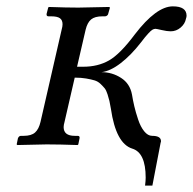

<svg xmlns="http://www.w3.org/2000/svg" viewBox="-20 -453 604 601"><path d="M106.9 -71.8 172.9 -359.9Q175.8 -370.1 175.8 -377Q175.8 -390.1 167.5 -396Q159.2 -401.9 140.1 -401.9H131.8Q124.5 -401.9 126 -410.2L130.9 -429.2L132.8 -431.2Q189 -429.2 225.1 -429.2L321.8 -431.2L324.2 -429.2L318.8 -410.2Q318.4 -406.7 315.2 -404.3Q312 -401.9 309.1 -401.9H300.8Q276.9 -401.9 265.1 -392.1Q253.4 -382.3 248 -359.9L221.2 -244.1H240.2Q286.6 -244.1 321.3 -263.9Q356 -283.7 401.9 -345.2Q469.2 -433.1 521 -433.1Q564 -433.1 564 -403.8Q564 -399.9 562 -394Q559.1 -378.4 545.4 -366.7Q531.7 -355 514.2 -355Q502.9 -355 486.3 -358.9Q469.7 -362.8 466.8 -362.8Q461.9 -362.8 457 -359.9Q452.1 -356.9 444.8 -348.9Q437.5 -340.8 434.1 -336.7Q430.7 -332.5 420.9 -319.8Q390.6 -280.8 358.2 -255.6Q325.7 -230.5 297.9 -227.1Q331.1 -227.1 358.9 -209.2Q386.7 -191.4 393.1 -157.2Q396 -139.2 400.4 -120.4Q404.8 -101.6 412.4 -78.9Q419.9 -56.2 431.4 -42Q442.9 -27.8 456.1 -27.8Q483.9 -27.8 483.9 -11.2Q483.9 -7.8 482.9 -6.8L457 127.9H434.1Q436 112.3 436 103Q436 24.9 394 12.2Q342.8 -3.9 327.1 -112.8Q324.2 -129.4 322.5 -137Q320.8 -144.5 316.7 -157.5Q312.5 -170.4 307.9 -176.3Q303.2 -182.1 294.9 -190.2Q286.6 -198.2 275.9 -201.4Q265.1 -204.6 249.5 -207.3Q233.9 -210 213.9 -210L182.1 -71.8Q179.2 -61.5 179.2 -55.2Q179.2 -27.8 213.9 -27.8H223.1Q230.5 -27.8 229 -20L225.1 -1L223.1 1Q165 -1 126 -1L34.2 1L32.2 -1L36.1 -20Q39.1 -27.8 45.9 -27.8H54.2Q78.1 -27.8 89.8 -38.3Q101.6 -48.8 106.9 -71.8Z"/></svg>

Font: Common Serif
Style: Italic
Weight: 400
Italic angle: -12°
Designer: Philipp H. Poll, Khaled Hosny
Foundry: Stefan Peev, Context Ltd.
Version: Version 1.026